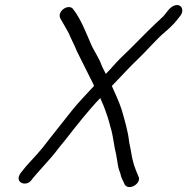

<svg xmlns="http://www.w3.org/2000/svg" viewBox="-20 -722 745 764"><path d="M674 -700C656 -694 646 -676 634 -662C630 -657 625 -652 620 -648C615 -643 609 -637 603 -632C556 -588 506 -534 459 -490C433 -464 428 -455 401 -428C395 -441 388 -452 384 -463C374 -492 353 -520 341 -549C321 -595 302 -645 273 -683C256 -712 203 -677 221 -647C227 -636 247 -603 254 -589C262 -568 277 -542 286 -518L351 -388C352 -385 354 -383 354 -380C326 -349 293 -316 266 -282C226 -232 188 -183 150 -135L128 -109C108 -86 87 -66 69 -42C62 -34 54 -24 54 -12C55 10 87 17 104 -4L111 -13C121 -25 133 -39 145 -52C169 -79 194 -106 216 -136L242 -168C285 -223 331 -282 379 -332C383 -323 386 -314 391 -304C404 -271 411 -250 420 -215C431 -180 433 -142 442 -108C446 -89 447 -74 451 -56C455 -39 459 -36 462 -19C465 -11 469 -4 472 3L476 12C493 40 547 6 530 -22C525 -33 518 -52 514 -63L509 -81C507 -89 505 -97 504 -104C502 -119 497 -141 494 -156C490 -199 475 -247 464 -286C455 -314 437 -354 425 -380L430 -385C470 -426 491 -451 531 -489C563 -519 604 -568 637 -595L655 -611L673 -629C680 -636 685 -644 691 -651L699 -661C715 -685 699 -709 674 -700Z"/></svg>

Font: Electronic
Style: It
Weight: 400
Version: Version 1.011